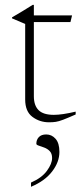

<svg xmlns="http://www.w3.org/2000/svg" viewBox="-20 -488 328 774"><path d="M116.5 -100Q116.5 -63 135.5 -44Q154.5 -25 197 -25Q230.5 -25 285 -38V-26.5Q252 -12 234.2 -5.2Q216.5 1.5 204.8 3.2Q193 5 177.5 5Q140 5 110.8 -16.8Q81.5 -38.5 81.5 -87V-391.5L28.5 -414V-418Q49 -430 72 -443.8Q95 -457.5 112 -468.5H116.5V-426H270.5L264 -399H116.5ZM105 248Q148.5 229 169.2 200.5Q190 172 190 149Q190 131 180.5 121.2Q171 111.5 158.2 106.8Q145.5 102 136 99Q126.5 96 126.5 91.5Q126.5 75.5 136.5 64.8Q146.5 54 166.5 54Q188.5 54 204 71.5Q219.5 89 219.5 124.5Q219.5 165 190.2 203.2Q161 241.5 105 265Z"/></svg>

Font: Newsreader Text ExtraLight
Style: Regular
Weight: 275
Designer: Hugues Gentile
Foundry: Production Type
Version: Version 1.001